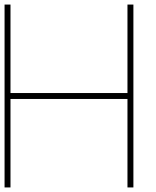

<svg xmlns="http://www.w3.org/2000/svg" viewBox="-20 -821 685 842"><path d="M26 -413V-801H0V1H26V-387H539V1H565V-801H539V-413Z"/></svg>

Font: MintSans
Style: ExtraLight
Weight: 200
Version: Version 1.0